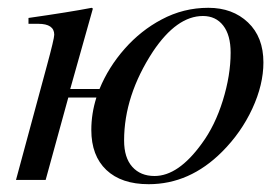

<svg xmlns="http://www.w3.org/2000/svg" viewBox="-20 -461 714 492"><path d="M160 -233H235Q258 -289 299.5 -336Q341 -383 394 -411Q450 -441 514 -441Q576 -441 615.5 -403.5Q655 -366 655 -301Q655 -244 626.5 -182.5Q598 -121 549 -72Q466 11 361 11Q291 11 252.5 -25.5Q214 -62 214 -128Q214 -170 227 -211H155L97 0H21L100 -292Q119 -362 119 -372Q119 -400 78 -400H53V-415Q158 -430 215 -441L218 -439ZM571 -326Q571 -371 552 -395.5Q533 -420 500 -420Q433 -420 372 -329Q298 -216 298 -101Q298 -57 319 -33.5Q340 -10 376 -10Q437 -10 497 -93Q531 -139 551 -203.5Q571 -268 571 -326Z"/></svg>

Font: STIX MathJax Alphabets
Style: Italic
Weight: 400
Italic angle: -16.33°
Designer: MicroPress Inc., with final additions and corrections provided by Coen Hoffman, Elsevier (retired)
Version: Version 1.1.1